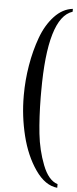

<svg xmlns="http://www.w3.org/2000/svg" viewBox="-62 -779 398 993"><g transform="rotate(5 137.5 -282.5)"><path d="M275 182Q212 176 161.5 103.5Q111 31 86 -70.5Q61 -172 61 -276V-281Q61 -358 74 -435.5Q87 -513 112 -581.5Q137 -650 179.5 -695.5Q222 -741 275 -747V-732Q149 -692 149 -307V-276Q150 -173 159 -88.5Q168 -4 197.5 72Q227 148 275 163Z"/></g></svg>

Font: Pochaevsk Unicode
Style: Normal
Weight: 400
Version: Version 1.1